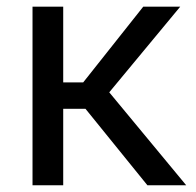

<svg xmlns="http://www.w3.org/2000/svg" viewBox="-20 -548 580 568"><path d="M232.9 -226.1H167V0H76.2V-528.3H167V-304.2H226.1L403.8 -528.3H513.2L303.2 -274.9L530.8 0H416Z"/></svg>

Font: Roboto Web
Style: Regular
Weight: 400
Designer: Google
Version: Version 1.200310; 2013